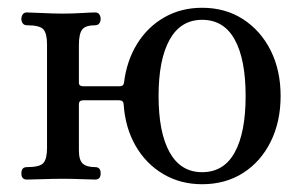

<svg xmlns="http://www.w3.org/2000/svg" viewBox="-20 -462 790 494"><path d="M500 12Q444 12 399.5 -14.5Q355 -41 328.5 -87.5Q302 -134 298 -195Q297 -204 286 -204H195Q183 -204 183 -194V-75Q183 -50 193 -41Q203 -32 225 -32Q239 -32 239 -16Q239 0 225 0Q215 0 190.5 -1Q166 -2 142 -2Q118 -2 88.5 -1Q59 0 49 0Q35 0 35 -16Q35 -32 49 -32Q83 -32 92 -43Q101 -54 101 -81V-348Q101 -375 92 -386Q83 -397 49 -397Q42 -397 38.5 -402Q35 -407 35 -413Q35 -420 38.5 -425Q42 -430 49 -430Q59 -430 88.5 -428.5Q118 -427 142 -427Q166 -427 190.5 -428.5Q215 -430 225 -430Q232 -430 235.5 -425Q239 -420 239 -413Q239 -407 235.5 -402Q232 -397 225 -397Q200 -397 191.5 -386Q183 -375 183 -346V-249Q183 -240 195 -240H287Q298 -240 299 -249Q306 -306 333 -349.5Q360 -393 403 -417.5Q446 -442 500 -442Q560 -442 605.5 -412.5Q651 -383 676.5 -332Q702 -281 702 -215Q702 -149 676.5 -97.5Q651 -46 605.5 -17Q560 12 500 12ZM500 -19Q556 -19 584 -70Q612 -121 612 -215Q612 -309 584 -360Q556 -411 500 -411Q445 -411 416.5 -360Q388 -309 388 -215Q388 -121 416.5 -70Q445 -19 500 -19Z"/></svg>

Font: TsukuhouMincho
Style: Regular
Weight: 400
Designer: Iose
Foundry: Typographish
Version: Version 1.001; ttfautohint (v1.8.3)